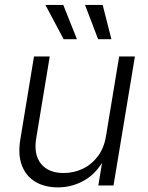

<svg xmlns="http://www.w3.org/2000/svg" viewBox="-20 -770 613 797"><path d="M220.7 7.8Q166 7.8 127.2 -15.1Q88.4 -38.1 71 -82.8Q53.7 -127.4 64.5 -191.9L121.1 -535.6H186.5L130.4 -196.3Q119.1 -128.9 150.1 -90.3Q181.2 -51.8 244.1 -51.8Q286.6 -51.8 323.7 -69.6Q360.8 -87.4 386.5 -121.8Q412.1 -156.2 419.9 -204.6L474.6 -535.6H540L451.2 0H388.2L408.7 -125.5H421.4Q386.7 -55.2 334.2 -23.7Q281.7 7.8 220.7 7.8ZM387.2 -607.4 333 -749.5H406.2L442.4 -607.4ZM244.1 -607.4 168.5 -749.5H242.7L299.3 -607.4Z"/></svg>

Font: Inter 20pt Light
Style: Italic
Weight: 300
Italic angle: -9.3988°
Version: Version 4.001;git-66647c0bb